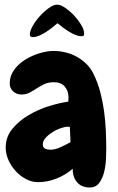

<svg xmlns="http://www.w3.org/2000/svg" viewBox="-20 -790 514 839"><path d="M444.3 -137.7Q444.3 -120.1 442.9 -91.8Q441.4 -63.5 434.6 -36.6Q427.7 -9.8 413.1 9.8Q398.4 29.3 372.1 29.3Q335.9 29.3 316.4 5.9Q296.9 -17.6 297.9 -52.7Q266.6 -25.4 227.1 -9.8Q187.5 5.9 146.5 5.9Q118.2 5.9 92.8 -7.8Q67.4 -21.5 47.9 -43Q28.3 -64.5 16.6 -91.3Q4.9 -118.2 4.9 -144.5Q4.9 -191.4 33.7 -226.6Q62.5 -261.7 104.5 -286.6Q146.5 -311.5 193.8 -326.2Q241.2 -340.8 278.3 -345.7Q278.3 -350.6 278.8 -354.5Q279.3 -358.4 279.3 -363.3Q279.3 -393.6 262.7 -412.1Q246.1 -430.7 215.8 -430.7Q191.4 -430.7 173.8 -422.4Q156.2 -414.1 140.6 -403.8Q125 -393.6 109.4 -385.3Q93.8 -377 74.2 -377Q52.7 -377 37.6 -390.6Q22.5 -404.3 22.5 -425.8Q22.5 -458 41.5 -484.4Q60.5 -510.7 89.4 -528.8Q118.2 -546.9 151.9 -557.1Q185.5 -567.4 213.9 -567.4Q240.2 -567.4 266.6 -561Q293 -554.7 316.4 -541.5Q339.8 -528.3 358.9 -509.3Q377.9 -490.2 389.6 -464.8Q407.2 -428.7 418 -388.2Q428.7 -347.7 434.6 -305.2Q440.4 -262.7 442.4 -220.2Q444.3 -177.7 444.3 -137.7ZM288.1 -168.9 285.2 -235.4Q283.2 -235.4 281.2 -235.8Q279.3 -236.3 277.3 -236.3Q264.6 -236.3 245.6 -230Q226.6 -223.6 209 -212.4Q191.4 -201.2 179.2 -187.5Q167 -173.8 167 -159.2Q167 -145.5 176.8 -140.6Q186.5 -135.7 199.2 -135.7Q220.7 -135.7 245.1 -147Q269.5 -158.2 288.1 -168.9ZM347.7 -643.6Q347.7 -635.7 344.7 -633.8Q341.8 -631.8 335 -631.8Q323.2 -631.8 309.1 -637.7Q294.9 -643.6 280.8 -652.3Q266.6 -661.1 253.4 -670.9Q240.2 -680.7 231.4 -688.5Q221.7 -680.7 208.5 -669.9Q195.3 -659.2 180.7 -649.9Q166 -640.6 151.4 -634.3Q136.7 -627.9 124 -627.9Q119.1 -627.9 114.7 -629.9Q110.4 -631.8 110.4 -639.6Q110.4 -654.3 123 -676.8Q135.7 -699.2 154.3 -719.7Q172.9 -740.2 193.4 -754.9Q213.9 -769.5 229.5 -769.5Q245.1 -769.5 265.6 -755.4Q286.1 -741.2 304.2 -721.7Q322.3 -702.1 335 -680.7Q347.7 -659.2 347.7 -643.6Z"/></svg>

Font: Chewy
Style: Regular
Weight: 400
Version: Version 1.001